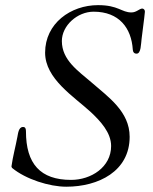

<svg xmlns="http://www.w3.org/2000/svg" viewBox="-20 -724 592 744"><path d="M26.9 -73.2C80.1 -29.3 171.4 -0.5 236.8 -0.5C361.8 -0.5 482.4 -60.5 482.4 -193.8C482.4 -292 399.4 -348.1 334.5 -404.8C283.7 -448.7 219.7 -490.7 219.7 -564.9C219.7 -625 279.8 -678.7 342.8 -678.7C441.4 -678.7 489.3 -615.7 494.6 -531.2C495.1 -522.5 499.5 -516.1 509.3 -516.1C526.9 -516.1 525.9 -553.2 528.8 -574.2C540 -660.2 540 -664.6 541.5 -678.7C541.5 -685.1 538.1 -689.9 531.7 -690.9C520 -690.9 509.3 -675.8 489.3 -675.8C450.7 -675.8 439 -704.1 359.9 -704.1C253.9 -704.1 154.8 -633.3 154.8 -520C154.8 -418 266.6 -350.1 333 -288.6C368.7 -254.9 410.6 -210.4 410.6 -158.2C410.6 -76.2 333 -26.9 255.4 -26.9C136.2 -26.9 80.6 -89.4 80.6 -214.8C80.6 -231.9 73.2 -231.9 68.8 -231.9C51.8 -231.9 49.8 -205.1 47.4 -193.8C40 -154.3 29.8 -118.2 24.4 -79.1C24.4 -78.1 25.9 -74.2 26.9 -73.2Z"/></svg>

Font: Cardo
Style: Italic
Weight: 400
Designer: David J. Perry
Foundry: David J. Perry
Version: Version 0.99